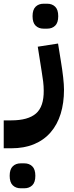

<svg xmlns="http://www.w3.org/2000/svg" viewBox="-80 -557 399 1032"><path d="M-60 90H-20Q71 90 113.5 53Q156 16 155 -70Q155 -93 152 -118.5Q149 -144 144 -173L123 -306L232 -323L247 -230Q255 -182 259.5 -141.5Q264 -101 264 -75Q264 -3 246 55Q228 113 192 154.5Q156 196 103 218Q50 240 -19 240H-60ZM154 -403Q128 -403 111.5 -419Q95 -435 95 -470Q95 -505 111.5 -521Q128 -537 154 -537H174Q200 -537 216.5 -521Q233 -505 233 -470Q233 -435 216.5 -419Q200 -403 174 -403ZM31 455Q5 455 -11.5 439Q-28 423 -28 388Q-28 353 -11.5 337Q5 321 31 321H51Q77 321 93.5 337Q110 353 110 388Q110 423 93.5 439Q77 455 51 455Z"/></svg>

Font: IBM Plex Arabic
Style: Bold
Weight: 700
Designer: Mike Abbink, Paul van der Laan, Pieter van Rosmalen, Wael Morcos, Khajak Apelian
Foundry: Bold Monday
Version: Version 1.0